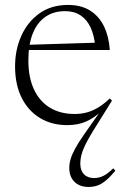

<svg xmlns="http://www.w3.org/2000/svg" viewBox="-20 -484 492 758"><path d="M422 -86.5 348 32Q327 66 316 89.2Q305 112.5 301 129.2Q297 146 297 162Q297 189 311.5 204Q326 219 352 219Q370 219 387.8 210.5Q405.5 202 427 180.5L435.5 190Q414.5 215 397.5 229Q380.5 243 364.5 248.5Q348.5 254 329.5 254Q294.5 254 274 233.8Q253.5 213.5 253.5 178.5Q253.5 162 258.8 144Q264 126 276.8 102.5Q289.5 79 312.5 46L383.5 -55L387.5 -51Q352.5 -18.5 320 -4.2Q287.5 10 245.5 10Q184.5 10 138 -18Q91.5 -46 65.5 -98Q39.5 -150 39.5 -222Q39.5 -288 64.5 -343.2Q89.5 -398.5 136.2 -431.5Q183 -464.5 248.5 -464.5Q300.5 -464.5 336 -442Q371.5 -419.5 390.8 -379.5Q410 -339.5 413.5 -286.5H85.5V-307L376.5 -316L356.5 -297Q352.5 -343 338 -374.8Q323.5 -406.5 298.2 -423.2Q273 -440 237 -440Q191 -440 158.5 -417Q126 -394 109 -350.8Q92 -307.5 92 -245.5Q92 -178 114.2 -130.8Q136.5 -83.5 177.2 -58.8Q218 -34 275 -34Q300 -34 322.5 -40Q345 -46 367.5 -59.5Q390 -73 413.5 -95.5Z"/></svg>

Font: Newsreader 36pt Light
Style: Regular
Weight: 300
Designer: Hugues Gentile
Foundry: Production Type
Version: Version 1.003